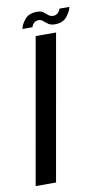

<svg xmlns="http://www.w3.org/2000/svg" viewBox="-100 -694 402 733"><g transform="rotate(-10 101.0 -327.0)"><path d="M-22.5 0 77 -564H156L56.5 0ZM157 -595.5Q141.5 -595.5 132 -602.2Q122.5 -609 115.2 -615.5Q108 -622 98.5 -622Q86 -622 79 -614.2Q72 -606.5 71 -599.5H32Q35 -616.5 50.5 -635.5Q66 -654.5 98.5 -654.5Q113.5 -654.5 122 -648Q130.5 -641.5 138 -635Q145.5 -628.5 157 -628.5Q168 -628.5 175.5 -636.2Q183 -644 184.5 -651.5H223Q220 -635 204.5 -615.2Q189 -595.5 157 -595.5Z"/></g></svg>

Font: Anybody Condensed Regular
Style: Italic
Weight: 400
Width: 3
Italic angle: -10°
Designer: Tyler Finck
Foundry: Etcetera Type Company
Version: Version 1.010; ttfautohint (v1.8.3) -l 8 -r 50 -G 200 -x 14 